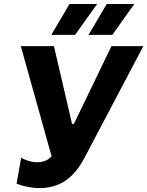

<svg xmlns="http://www.w3.org/2000/svg" viewBox="-20 -932 740 965"><path d="M63.4 -8.8 86.6 -139.8Q101.2 -130 123.6 -123.3Q146 -116.6 168.2 -116.6Q197.2 -116.6 219.8 -130Q242.4 -143.4 256.2 -172.8L247 -119L84.6 -700H251.2L342 -309.6H351.6L540.2 -700H700.4L404.8 -139.2Q377.4 -87.4 344.5 -53.7Q311.6 -20 270.3 -3.3Q229 13.4 178.2 13.4Q150.6 13.4 119.5 7.3Q88.4 1.2 63.4 -8.8ZM237.8 -756.8 329.6 -912H468.2L357.4 -756.8ZM424.8 -756.8 516.6 -912H655.2L544.4 -756.8Z"/></svg>

Font: Fixel Italic Variable Display Thin
Style: Italic
Weight: 100
Italic angle: -10°
Designer: AlfaBravo + MacPaw
Foundry: Kyrylo Tkachov, Marchela Mozhyna, Serhii Makarenko, Maria Weinstein, Zakhar Kryvoshyya
Version: Version 1.210;Glyphs 3.2 (3217)